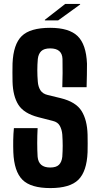

<svg xmlns="http://www.w3.org/2000/svg" viewBox="-20 -951 511 980"><path d="M237 9Q137 9 94.5 -33.5Q52 -76 48 -174Q47 -204 47.5 -236Q48 -268 51 -297H172Q170 -259 170 -221Q170 -183 172 -151Q177 -96 236 -96Q267 -96 281 -110Q295 -124 298 -151Q300 -181 300 -207Q300 -233 298 -264Q296 -289 285.5 -308.5Q275 -328 249 -334L175 -353Q102 -372 74 -416Q46 -460 44 -534Q43 -558 43.5 -581Q44 -604 44 -627Q48 -725 91 -767Q134 -809 236 -809Q333 -809 376.5 -766.5Q420 -724 424 -626Q424 -603 423.5 -569.5Q423 -536 422 -506H298Q299 -542 299.5 -578Q300 -614 299 -650Q297 -704 236 -704Q205 -704 190.5 -690Q176 -676 173 -650Q168 -593 173 -534Q175 -508 186.5 -490Q198 -472 224 -466L290 -450Q367 -431 396 -385Q425 -339 427 -264Q428 -240 427.5 -218.5Q427 -197 427 -174Q423 -76 380 -33.5Q337 9 237 9ZM209 -847V-850L313 -931H389V-928L277 -847Z"/></svg>

Font: Big Shoulders Display ExtraBold
Style: Regular
Weight: 800
Designer: Patric King
Foundry: XO Type Co
Version: Version 1.000; ttfautohint (v1.8.2)